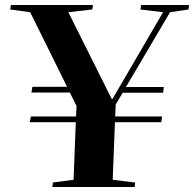

<svg xmlns="http://www.w3.org/2000/svg" viewBox="-20 -750 778 770"><path d="M190 0 192 -18 275 -29 284 -260H99L104 -283H285L287 -325L260 -379H106L110 -402H249L101 -701L21 -712L24 -730H353L350 -712L254 -701L428 -353H431L634 -701L543 -712L546 -730H738L736 -712L662 -701L485 -401H637L634 -378H472L444 -331L442 -283H630L627 -260H441L432 -29L522 -18L520 0Z"/></svg>

Font: Literata 72pt
Style: Bold Italic
Weight: 700
Italic angle: -2°
Designer: Latin by Veronika Burian and Jose Scaglione. Greek by Irene Vlachou. Cyrillic by Vera Evstafieva
Foundry: TypeTogether
Version: Version 3.002